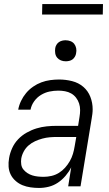

<svg xmlns="http://www.w3.org/2000/svg" viewBox="-20 -921 540 949"><path d="M173 8Q152 8 131 5Q110 2 91.5 -5.5Q73 -13 57.5 -26.5Q42 -40 33 -58Q24 -76 22.5 -97Q21 -118 25 -140Q29 -164 40 -188.5Q51 -213 69.5 -232.5Q88 -252 112 -265.5Q136 -279 161 -286.5Q186 -294 211 -296.5Q236 -299 261 -299H366L373 -343Q376 -360 376 -377Q376 -394 371 -409.5Q366 -425 356 -438Q346 -451 332 -459Q318 -467 301.5 -470Q285 -473 268 -473Q246 -473 224.5 -468.5Q203 -464 183 -452Q163 -440 149 -420.5Q135 -401 131 -379H70Q74 -401 84 -422Q94 -443 109 -461Q124 -479 143.5 -492.5Q163 -506 184.5 -514Q206 -522 228.5 -525Q251 -528 272 -528Q305 -528 336.5 -520Q368 -512 391.5 -492Q415 -472 426.5 -442.5Q438 -413 438 -381Q438 -369 436.5 -357.5Q435 -346 433 -334L378 0H317L332 -94Q321 -72 304 -52Q287 -32 266 -18Q245 -4 221 2Q197 8 173 8ZM196 -47Q215 -47 234.5 -51.5Q254 -56 271 -66.5Q288 -77 301.5 -92Q315 -107 325 -124.5Q335 -142 340.5 -160.5Q346 -179 349 -198L357 -244H262Q244 -244 226 -242.5Q208 -241 189.5 -236Q171 -231 153.5 -223Q136 -215 121.5 -202.5Q107 -190 97.5 -172.5Q88 -155 85 -137Q83 -123 85 -108.5Q87 -94 95.5 -83.5Q104 -73 115.5 -65.5Q127 -58 140 -54Q153 -50 167.5 -48.5Q182 -47 196 -47ZM305 -618Q292 -618 281 -622.5Q270 -627 262.5 -636Q255 -645 253 -657.5Q251 -670 253 -683Q254 -691 259 -699.5Q264 -708 271.5 -713Q279 -718 287.5 -720Q296 -722 304 -722Q317 -722 328.5 -717.5Q340 -713 347 -704Q354 -695 356.5 -682.5Q359 -670 356 -657Q355 -649 350 -640.5Q345 -632 338 -627Q331 -622 322 -620Q313 -618 305 -618ZM188 -849 189 -901H489L488 -849Z"/></svg>

Font: Iosevka Term Curly Lt Obl
Style: Regular
Weight: 300
Italic angle: -9°
Designer: Belleve Invis
Foundry: Belleve Invis
Version: Version 32.3.0